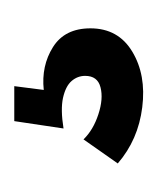

<svg xmlns="http://www.w3.org/2000/svg" viewBox="4 -52 221 269"><g transform="rotate(-90 114.5 82.5)"><path d="M142.7 91.3Q142.7 80.7 135.5 72.3Q128.3 64 112 60.3Q95.7 56.7 69 61L79.3 -8H128.3L123 33.3Q156.7 29.7 183 46.2Q209.3 62.7 209.3 98.7Q209.3 137.7 176.7 157.3Q144 177 98.7 171.3Q53.3 165.7 20 137L53.7 89Q67 102.7 88.8 109.8Q110.7 117 126.7 112.8Q142.7 108.7 142.7 91.3Z"/></g></svg>

Font: Bricolage Grotesque 96pt Condensed ExBd
Style: Regular
Weight: 800
Width: 3
Designer: Mathieu Triay
Foundry: Atelier Triay
Version: Version 1.001;Glyphs 3.2 (3207)